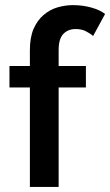

<svg xmlns="http://www.w3.org/2000/svg" viewBox="-20 -733 432 753"><path d="M17.1 -474.1H97.2V-536.1Q97.2 -586.4 111.8 -620.1Q126.5 -653.3 150.9 -674.3Q176.3 -695.8 205.6 -704.1Q236.3 -712.9 266.1 -712.9Q303.7 -712.9 337.4 -703.6Q373 -693.8 392.1 -678.2L345.2 -591.8Q335.9 -600.6 316.9 -610.4Q300.3 -619.1 276.9 -619.1Q247.1 -619.1 228.5 -600.1Q210 -580.6 210 -537.1V-474.1H316.9V-390.1H210V0H97.2V-390.1H17.1Z"/></svg>

Font: Post Grotesk Medium
Style: Medium
Weight: 500
Version: Version 1.0